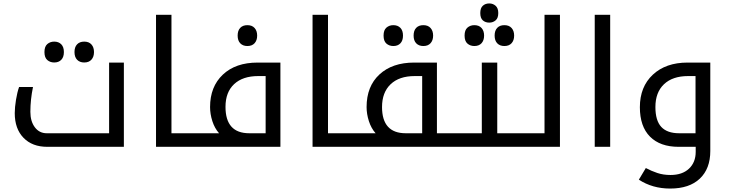

<svg xmlns="http://www.w3.org/2000/svg" viewBox="-20 -845 4193 1105"><path d="M252 0Q165.5 0 115.2 -52Q64.9 -104 64.9 -193.8Q64.9 -227.1 72 -270.5Q79.1 -314 89.8 -344.2H169.9Q154.8 -272 154.8 -201.2Q154.8 -146.5 180.7 -112.3Q206.5 -78.1 249 -78.1H607.9V-484.9H692.9V0ZM292 -485.4Q268.6 -485.4 252.2 -499.5Q235.8 -513.7 235.8 -545.4Q235.8 -577.1 252.2 -591.3Q268.6 -605.5 292 -605.5Q317.4 -605.5 332.5 -590.1Q347.7 -574.7 347.7 -545.4Q347.7 -516.6 332.8 -501Q317.9 -485.4 292 -485.4ZM464.8 -485.4Q439 -485.4 423.8 -501Q408.7 -516.6 408.7 -545.4Q408.7 -574.2 423.6 -589.8Q438.5 -605.5 464.8 -605.5Q491.7 -605.5 506.3 -589.1Q521 -572.8 521 -545.4Q521 -518.1 506.3 -501.7Q491.7 -485.4 464.8 -485.4Z M877.9 -759.8H966.8V-78.1H1098.6Q1104 -78.1 1104 -74.2V-4.9Q1104 0 1098.6 0H877.9Z M1508.8 -78.1V-407.2H1465.8Q1377 -407.2 1327.4 -360.8Q1277.8 -314.5 1277.8 -230Q1277.8 -78.1 1414.6 -78.1ZM1088.9 0Q1084 0 1084 -4.9V-74.2Q1084 -78.1 1088.9 -78.1H1240.7Q1215.3 -106.9 1202.1 -147.9Q1189 -189 1189 -229Q1189 -346.2 1262.5 -415.5Q1335.9 -484.9 1462.9 -484.9H1593.8V0ZM1403.8 -580.1Q1377.9 -580.1 1362.8 -595.7Q1347.7 -611.3 1347.7 -640.1Q1347.7 -668.9 1362.5 -684.6Q1377.4 -700.2 1403.8 -700.2Q1430.7 -700.2 1445.3 -683.8Q1460 -667.5 1460 -640.1Q1460 -612.8 1445.3 -596.4Q1430.7 -580.1 1403.8 -580.1Z M1778.8 -759.8H1867.7V-78.1H1999.5Q2004.9 -78.1 2004.9 -74.2V-4.9Q2004.9 0 1999.5 0H1778.8Z M2409.7 -78.1V-407.2H2366.7Q2277.3 -407.2 2228 -360.1Q2178.7 -313 2178.7 -229Q2178.7 -78.1 2315.4 -78.1ZM1989.7 0Q1984.9 0 1984.9 -4.9V-74.2Q1984.9 -78.1 1989.7 -78.1H2141.6Q2116.2 -106.9 2103 -147.9Q2089.8 -189 2089.8 -229Q2089.8 -348.1 2163.8 -416.5Q2237.8 -484.9 2363.8 -484.9H2494.6V-78.1H2600.6Q2603.5 -78.1 2605 -75.7L2605.5 -73.2V-3.9Q2605.5 0 2600.6 0ZM2243.7 -580.1Q2220.2 -580.1 2203.9 -594.2Q2187.5 -608.4 2187.5 -640.1Q2187.5 -671.9 2203.9 -686Q2220.2 -700.2 2243.7 -700.2Q2269 -700.2 2284.2 -684.8Q2299.3 -669.4 2299.3 -640.1Q2299.3 -611.3 2284.4 -595.7Q2269.5 -580.1 2243.7 -580.1ZM2416.5 -580.1Q2390.6 -580.1 2375.5 -595.7Q2360.4 -611.3 2360.4 -640.1Q2360.4 -668.9 2375.2 -684.6Q2390.1 -700.2 2416.5 -700.2Q2443.4 -700.2 2458 -683.8Q2472.7 -667.5 2472.7 -640.1Q2472.7 -612.8 2458 -596.4Q2443.4 -580.1 2416.5 -580.1Z M2590.8 0Q2585.9 0 2585.9 -4.9V-74.2Q2585.9 -78.1 2590.8 -78.1H2752.9V-484.9H2841.8V-78.1H2991.7Q2996.6 -78.1 2996.6 -74.2V-4.9Q2996.6 0 2991.7 0ZM2795.9 -714.8Q2773.4 -714.8 2758.8 -727.8Q2744.1 -740.7 2744.1 -770Q2744.1 -798.8 2758.8 -812Q2773.4 -825.2 2795.9 -825.2Q2816.9 -825.2 2832.3 -811.8Q2847.7 -798.3 2847.7 -770Q2847.7 -740.7 2832.3 -727.8Q2816.9 -714.8 2795.9 -714.8ZM2710 -580.1Q2686.5 -580.1 2670.2 -594.2Q2653.8 -608.4 2653.8 -640.1Q2653.8 -671.9 2670.2 -686Q2686.5 -700.2 2710 -700.2Q2736.8 -700.2 2751.5 -683.8Q2766.1 -667.5 2766.1 -640.1Q2766.1 -612.8 2751.5 -596.4Q2736.8 -580.1 2710 -580.1ZM2882.8 -580.1Q2856.9 -580.1 2841.8 -595.7Q2826.7 -611.3 2826.7 -640.1Q2826.7 -668.9 2841.6 -684.6Q2856.4 -700.2 2882.8 -700.2Q2909.7 -700.2 2924.3 -683.8Q2939 -667.5 2939 -640.1Q2939 -612.8 2924.3 -596.4Q2909.7 -580.1 2882.8 -580.1Z M2981.9 0Q2977.1 0 2977.1 -4.9V-74.2Q2977.1 -78.1 2981.9 -78.1H3113.8V-759.8H3202.6V0Z M3402.8 -759.8H3491.7V0H3402.8Z M3836.9 240.2Q3734.9 240.2 3656.7 189L3696.8 122.1Q3729 139.2 3763.2 150.6Q3797.4 162.1 3838.9 162.1Q3906.7 162.1 3945.3 125.7Q3983.9 89.4 3983.9 28.8V0H3885.7Q3779.3 0 3720.9 -58.6Q3662.6 -117.2 3662.6 -228Q3662.6 -345.7 3737.3 -415.3Q3812 -484.9 3937 -484.9H4067.9V23.9Q4067.9 126 4007.6 183.1Q3947.3 240.2 3836.9 240.2ZM3982.9 -78.1V-407.2H3939.9Q3851.1 -407.2 3801.5 -360.4Q3752 -313.5 3752 -229Q3752 -150.9 3785.9 -114.5Q3819.8 -78.1 3888.7 -78.1Z"/></svg>

Font: Noto Sans Kufi Arabic
Style: Regular
Weight: 400
Designer: Monotype Design team
Foundry: Monotype Imaging Inc.
Version: Version 1.02